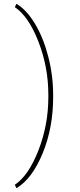

<svg xmlns="http://www.w3.org/2000/svg" viewBox="-20 -730 397 954"><path d="M244.1 -257.3V-248Q244.1 -95.7 192.4 30.5Q140.6 156.7 63.5 204.1H61L53.7 188Q122.1 142.6 171.1 16.6Q220.2 -109.4 220.2 -247.6V-258.8Q220.2 -396.5 171.1 -522.7Q122.1 -648.9 53.7 -694.3L61 -710H63.5Q112.8 -680.2 154.1 -611.6Q195.3 -543 219.7 -449Q244.1 -355 244.1 -257.3Z"/></svg>

Font: Yantramanav Thin
Style: Regular
Weight: 250
Version: Version 1.001;PS 1.0;hotconv 1.0.72;makeotf.lib2.5.5900; ttf